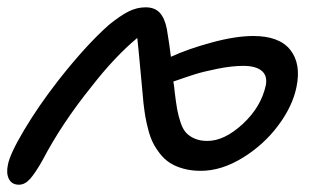

<svg xmlns="http://www.w3.org/2000/svg" viewBox="-36 -443 882 527"><path d="M16.1 64Q-3.4 64 -11.5 48.3Q-19.5 32.7 -14.2 8.8Q-8.8 -20.5 30.3 -86.2Q69.3 -151.9 124 -222.2Q200.2 -319.3 263.2 -375Q293.9 -399.9 316.7 -411.4Q339.4 -422.9 363.8 -422.9Q388.7 -422.9 402.3 -408.2Q416 -393.6 421.9 -363.8Q429.7 -316.9 433.1 -287.1Q479.5 -308.6 545.2 -326.4Q610.8 -344.2 659.2 -344.2Q730.5 -344.2 760.7 -306.2Q791 -268.1 777.8 -204.1Q767.1 -151.4 727.5 -98.4Q688 -45.4 629.9 -9.8Q571.8 25.9 515.1 25.9Q488.8 25.9 467 19.8Q445.3 13.7 430.2 3.9Q415 -5.9 403.1 -21.2Q391.1 -36.6 383.8 -51.3Q376.5 -65.9 371.1 -86.4Q365.7 -106.9 363 -122.6Q360.4 -138.2 357.9 -159.2Q356 -179.2 349.9 -245.8Q343.8 -312.5 340.8 -338.9Q278.3 -286.6 215.8 -206.1Q133.8 -104.5 81.1 -3.9Q62 30.3 47.4 47.1Q32.7 64 16.1 64ZM443.8 -188Q447.3 -159.7 450.4 -142.3Q453.6 -125 459.7 -106.7Q465.8 -88.4 474.9 -78.6Q483.9 -68.8 498.5 -62.5Q513.2 -56.2 533.2 -56.2Q580.1 -56.2 630.6 -103Q681.2 -149.9 693.8 -210Q698.2 -235.8 681.9 -249Q665.5 -262.2 631.8 -262.2Q600.6 -262.2 561.8 -254.4Q522.9 -246.6 499.5 -239.3Q476.1 -231.9 439.9 -219.2Q441.9 -208.5 443.8 -188Z"/></svg>

Font: Shantell Sans Irregular Bouncy
Style: Italic
Weight: 400
Italic angle: -11.31°
Designer: Stephen Nixon, Anya Danilova, Shantell Martin
Foundry: Arrow Type
Version: Version 1.006;[9816181b4]